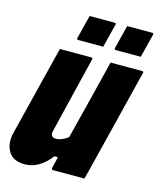

<svg xmlns="http://www.w3.org/2000/svg" viewBox="-135 -1027 931 1131"><g transform="rotate(15 330.0 -461.5)"><path d="M124 10Q53 10 24.5 -38.5Q-4 -87 15 -158Q43 -268 70 -379Q97 -490 125 -600Q131 -625 137.5 -650Q144 -675 150 -700H341Q351 -700 349 -689Q321 -574 293 -459Q265 -344 237 -228Q224 -183 265 -183Q296 -183 337 -212Q368 -334 398.5 -456Q429 -578 459 -700H651Q663 -700 659 -689L515 -110Q508 -80 500.5 -52Q493 -24 487 0H295Q290 0 288 -3.5Q286 -7 287 -11Q295 -45 304 -81H282Q213 10 124 10ZM269 -933H421Q432 -933 429 -922L393 -779H241Q230 -779 233 -790ZM498 -933H650Q661 -933 658 -922L622 -779H470Q459 -779 462 -790Z"/></g></svg>

Font: Recursive Mn Lnr St Blk
Style: Italic
Weight: 900
Italic angle: -15°
Monospace: yes
Version: Version 1.079;hotconv 1.0.112;makeotfexe 2.5.65598; ttfautoh